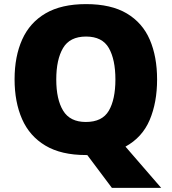

<svg xmlns="http://www.w3.org/2000/svg" viewBox="-20 -745 837 935"><path d="M745 -358Q745 -246 709 -161Q673 -76 591 -31L765 170H525L405 10H398Q278 10 201 -36Q124 -82 87.5 -165Q51 -248 51 -359Q51 -470 88 -552.5Q125 -635 202 -680Q279 -725 399 -725Q521 -725 597.5 -679.5Q674 -634 709.5 -551.5Q745 -469 745 -358ZM254 -358Q254 -261 287.5 -206Q321 -151 398 -151Q478 -151 510 -206Q542 -261 542 -358Q542 -455 510 -511Q478 -567 399 -567Q320 -567 287 -511Q254 -455 254 -358Z"/></svg>

Font: Noto Kufi Arabic Black
Style: Regular
Weight: 900
Designer: Monotype Design Team, David Williams, Khaled Hosny
Foundry: Google LLC
Version: Version 2.109; ttfautohint (v1.8.4.7-5d5b)